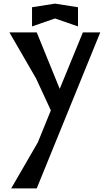

<svg xmlns="http://www.w3.org/2000/svg" viewBox="-20 -1041 606 1061"><path d="M284 -1021 157 -1001V-895L284 -939L411 -895V-1001ZM32 -862 179 -608 261 -431 189 -254 42 0H183L534 -862H438L310 -550L183 -862Z"/></svg>

Font: BackOut Medium
Style: Regular
Weight: 500
Designer: Frank Adebiaye
Foundry: Velvetyne Type Foundry
Version: Version 2.000;hotconv 1.0.109;makeotfexe 2.5.65596